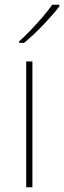

<svg xmlns="http://www.w3.org/2000/svg" viewBox="-20 -786 269 806"><path d="M116 0H90V-528H116ZM229 -759Q203 -725 162 -682Q121 -639 81 -606H60V-612Q83 -632 109.5 -660Q136 -688 160.5 -716.5Q185 -745 199 -766H229Z"/></svg>

Font: Noto Sans Sinhala UI Thin
Style: Regular
Weight: 100
Designer: Jelle Bosma - Monotype Design Team
Foundry: Monotype Imaging Inc.
Version: Version 2.006; ttfautohint (v1.8.4.7-5d5b)